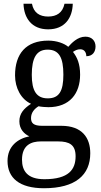

<svg xmlns="http://www.w3.org/2000/svg" viewBox="-20 -762 538 1021"><path d="M236 -606C325 -606 365 -667 367 -742H323C313 -694 281 -674 236 -674C191 -674 159 -694 150 -742H105C107 -667 148 -606 236 -606ZM214 239C382 239 460 168 460 53C460 -29 417 -93 306 -93H204C159 -93 145 -107 145 -134C145 -164 164 -184 185 -197C198 -194 222 -192 237 -192C351 -192 406 -265 406 -365C406 -423 390 -458 368 -486C380 -494 391 -500 407 -500C430 -500 439 -481 439 -463C473 -463 488 -487 488 -515C488 -543 470 -567 434 -567C392 -567 360 -532 343 -513C322 -531 282 -546 237 -546C118 -546 60 -476 60 -361C60 -294 92 -234 145 -210C105 -184 83 -157 83 -117C83 -74 110 -49 136 -37C75 -25 20 15 20 94C20 185 84 239 214 239ZM234 -239C174 -239 149 -279 149 -364C149 -454 174 -498 233 -498C294 -498 317 -456 317 -365C317 -278 295 -239 234 -239ZM216 191C126 191 97 147 97 87C97 9 147 -10 197 -10H289C349 -10 382 8 382 69C382 139 346 191 216 191Z"/></svg>

Font: Noto Serif Bengali SemiCondensed
Style: Regular
Weight: 400
Width: 4
Designer: Juan Bruce, Universal Thirst, Indian Type Foundry and the Monotype Design Team.
Foundry: Monotype Imaging Inc.
Version: Version 2.003